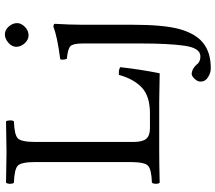

<svg xmlns="http://www.w3.org/2000/svg" viewBox="-70 -622 910 811"><g transform="rotate(-90 385.5 -217.0)"><path d="M148.9 0Q97.2 0 19 2Q14.2 -2 14.2 -13.9Q14.2 -25.9 19 -30.8Q75.2 -32.7 90.6 -47.4Q106 -62 106 -122.1V-522.9Q106 -583 90.6 -597.4Q75.2 -611.8 19 -613.8Q14.2 -617.7 14.2 -629.9Q14.2 -642.1 19 -647Q110.8 -645 147.9 -645Q188 -645 277.8 -647Q281.7 -642.1 282 -630.1Q282.2 -618.2 277.8 -613.8Q221.7 -611.8 206.3 -597.4Q190.9 -583 190.9 -522.9V-108.9Q190.9 -70.8 204.3 -54.9Q217.8 -39.1 248 -39.1H311Q384.3 -39.1 420.7 -73.5Q457 -107.9 474.1 -169.9Q491.2 -172.9 506.8 -165Q497.1 -78.1 481 2Q388.7 0 361.8 0ZM592.8 -604Q592.8 -622.1 609.9 -637Q627 -651.9 645 -651.9Q664.1 -651.9 678.5 -635.5Q692.9 -619.1 692.9 -600.1Q692.9 -583 677 -567.4Q661.1 -551.8 641.1 -551.8Q623 -551.8 607.9 -567.9Q592.8 -584 592.8 -604ZM606.9 -321.8Q606.9 -363.8 595.5 -375Q584 -386.2 542 -390.1Q536.1 -407.2 540 -418Q635.3 -430.2 676.8 -446.8Q689.9 -446.8 689.9 -439.9Q686 -376 686 -326.2V-115.2Q686 19.5 667.5 86.2Q648.9 152.8 610.8 184.1Q569.8 218.3 501 217.8Q482.9 217.8 464.4 206.3Q445.8 194.8 445.8 174.8Q445.8 161.6 457.5 149.4Q469.2 137.2 478 137.2Q482.9 137.2 488 138.7Q493.2 140.1 496.6 141.6Q500 143.1 504.4 146.5Q508.8 149.9 511 151.4Q513.2 152.8 517.1 157.5Q521 162.1 522 163.1Q533.2 174.3 553.2 173.8Q587.4 173.8 597.2 107.9Q606.9 42 606.9 -81.1Z"/></g></svg>

Font: Linux Libertine
Style: Regular
Weight: 400
Designer: Philipp H. Poll
Foundry: Philipp H. Poll
Version: Version 5.3.0 ; ttfautohint (v0.9)